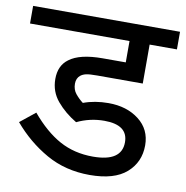

<svg xmlns="http://www.w3.org/2000/svg" viewBox="-73 -692 737 762"><g transform="rotate(10 296.0 -311.0)"><path d="M358 -222Q453 -222 453 -152Q453 -74 337 -74Q262 -74 202.5 -106.5Q143 -139 86 -207L25 -158Q84 -88 161.5 -44Q239 0 337 0Q436 0 485 -43Q534 -86 534 -154Q534 -218 485 -256Q436 -294 362 -294Q307 -294 261 -277Q244 -290 230.5 -306.5Q217 -323 217 -347Q217 -369 232 -381Q241 -388 254 -391Q267 -394 298 -394H482V-551H592V-622H0V-551H401V-465H308Q216 -465 174 -433Q137 -406 137 -352Q137 -301 169 -263Q201 -225 248 -197Q300 -222 358 -222Z"/></g></svg>

Font: Noto Sans Devanagari
Style: Regular
Weight: 400
Designer: Jelle Bosma - Monotype Design Team
Foundry: Monotype Imaging Inc.
Version: Version 1.901